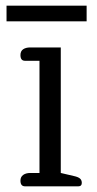

<svg xmlns="http://www.w3.org/2000/svg" viewBox="-20 -656 341 676"><path d="M3 -636H285V-581H3ZM52 -20Q52 -33 61.5 -40Q71 -47 87 -47H119V-442H68Q52 -442 52 -462Q52 -476 61.5 -482.5Q71 -489 87 -489H194V-47L241 -36Q255 -33 261.5 -27.5Q268 -22 268 -12Q268 0 256 0H68Q52 0 52 -20Z"/></svg>

Font: Maitree
Style: Regular
Weight: 400
Designer: CadsonDemak Team
Foundry: CadsonDemak
Version: Version 1.000